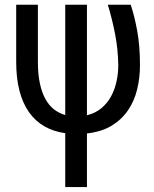

<svg xmlns="http://www.w3.org/2000/svg" viewBox="-20 -548 640 799"><path d="M341.8 -528.3V-68.4Q377.4 -77.1 402.3 -98.1Q427.2 -119.1 442.6 -147.7Q458 -176.3 465.1 -210Q472.2 -243.7 472.2 -276.9Q471.2 -342.3 459.2 -404.8Q447.3 -467.3 428.7 -528.3H523.9Q539.6 -481.9 551 -419.4Q562.5 -356.9 562.5 -276.9Q562.5 -224.6 550.8 -176.3Q539.1 -127.9 512.9 -89.4Q486.8 -50.8 444.8 -25.1Q402.8 0.5 341.8 7.3V230.5H251.5V6.3Q203.1 -0.5 165.3 -22Q127.4 -43.5 101.1 -80.6Q74.7 -117.7 61 -170.2Q47.4 -222.7 47.4 -291V-528.3H137.7V-290Q137.7 -239.7 145.8 -201.7Q153.8 -163.6 168.7 -136.5Q183.6 -109.4 204.6 -93Q225.6 -76.7 251.5 -69.3V-528.3Z"/></svg>

Font: Roboto Mono
Style: Regular
Weight: 400
Designer: Google
Version: Version 2.000985; 2015; ttfautohint (v1.3)